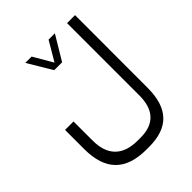

<svg xmlns="http://www.w3.org/2000/svg" viewBox="-238 -777 1127 1127"><g transform="rotate(-45 325.5 -213.5)"><path d="M259.3 -494.1 169.4 -644.5H221.7L289.1 -529.3L292 -523.9L294.9 -529.3L362.8 -644.5H415L324.7 -494.1ZM126.5 -42.5Q126.5 49.8 173.8 97.2Q221.2 144.5 313 144.5H338.9Q422.4 144.5 465.1 99.1Q507.8 53.7 507.8 -34.7V-636.2H574.2L573.7 -32.7Q573.7 94.2 514.6 156.2Q455.6 218.3 335.4 218.3H313Q183.6 218.3 119.9 153.8Q56.2 89.4 56.2 -42V-201.2H126.5Z"/></g></svg>

Font: Shabnam Light WOL
Style: Light-WOL
Weight: 300
Foundry: DejaVu fonts team - Redesigned by Saber Rastikerdar - Based on Vazir font
Version: Version 5.0.0